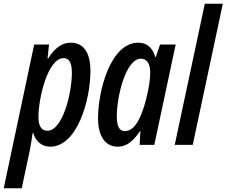

<svg xmlns="http://www.w3.org/2000/svg" viewBox="-72 -780 1220 1034"><path d="M-52 234H45L88 32C93 6 99 -29 104 -64H107C120 -19 153 10 198 10C344 10 415 -242 415 -397C415 -500 376 -550 309 -550C262 -550 224 -523 187 -465H184L192 -540H112ZM184 -76C151 -76 135 -101 135 -150C135 -248 184 -467 271 -467C301 -467 315 -442 315 -387C315 -275 264 -76 184 -76Z M563 10C611 10 647 -22 682 -74H684L680 0H759L874 -540H790L767 -473H764C749 -526 717 -550 672 -550C523 -550 456 -291 456 -143C456 -46 495 10 563 10ZM600 -74C571 -74 557 -100 557 -154C557 -263 606 -464 687 -464C718 -464 737 -438 737 -391C737 -353 731 -310 715 -246C694 -165 661 -74 600 -74Z M869 0H966L1128 -760H1031Z"/></svg>

Font: Noto Sans UI Condensed Medium
Style: Italic
Weight: 500
Width: 3
Italic angle: -12°
Designer: Monotype Design Team
Foundry: Monotype Imaging Inc.
Version: Version 1.901